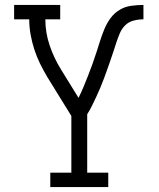

<svg xmlns="http://www.w3.org/2000/svg" viewBox="-20 -755 640 775"><path d="M183 0V-58H268V-287L171 -444Q155 -471 141.5 -498.5Q128 -526 118.5 -555.5Q109 -585 103.5 -615.5Q98 -646 98 -677H37V-735H223V-677H163Q163 -623 180.5 -571.5Q198 -520 226 -475L297 -360Q308 -382 317.5 -405Q327 -428 336 -451Q345 -474 353.5 -497.5Q362 -521 369.5 -544.5Q377 -568 384.5 -591.5Q392 -615 401.5 -638Q411 -661 426 -681.5Q441 -702 462.5 -715Q484 -728 509 -731.5Q534 -735 559 -735V-677Q539 -677 519.5 -672Q500 -667 486 -653.5Q472 -640 464 -621.5Q456 -603 450 -584.5Q444 -566 438 -547.5Q432 -529 425.5 -510.5Q419 -492 412.5 -473.5Q406 -455 399 -436.5Q392 -418 384.5 -400Q377 -382 368.5 -364Q360 -346 351.5 -328.5Q343 -311 332 -294V-58H417V0Z"/></svg>

Font: Iosevka Curly Slab LtEx
Style: Regular
Weight: 300
Width: 7
Monospace: yes
Designer: Belleve Invis
Foundry: Belleve Invis
Version: Version 11.1.0; ttfautohint (v1.8.3)